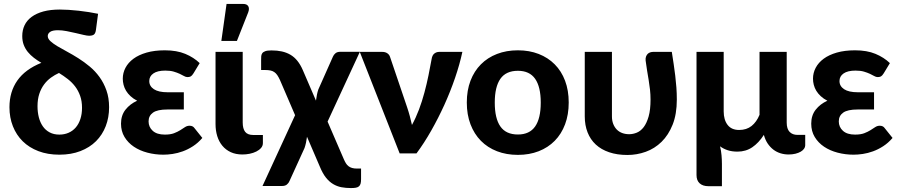

<svg xmlns="http://www.w3.org/2000/svg" viewBox="-20 -779 4566 975"><path d="M281.5 -95.5Q307 -95.5 328.2 -104.8Q349.5 -114 364.8 -131.8Q380 -149.5 388.2 -174.8Q396.5 -200 396.5 -231.5Q396.5 -265.5 387 -292.2Q377.5 -319 361.5 -340Q345.5 -361 324.2 -377.5Q303 -394 279.5 -408.5Q258.5 -399 238.8 -384.8Q219 -370.5 203.8 -350Q188.5 -329.5 179.5 -302.2Q170.5 -275 170.5 -239Q170.5 -209.5 177.2 -183.2Q184 -157 197.5 -137.5Q211 -118 232 -106.8Q253 -95.5 281.5 -95.5ZM467 -626Q464.5 -609 456.5 -603.2Q448.5 -597.5 432 -597.5Q422.5 -597.5 404.2 -601.8Q386 -606 364 -611.2Q342 -616.5 318.2 -621Q294.5 -625.5 274.5 -625.5Q246.5 -625.5 234.5 -617Q222.5 -608.5 222.5 -596Q222.5 -582.5 236 -570Q249.5 -557.5 271.2 -544.5Q293 -531.5 321 -516.5Q349 -501.5 378.2 -483Q407.5 -464.5 435.5 -441.2Q463.5 -418 485.2 -388Q507 -358 520.5 -320Q534 -282 534 -234.5Q534 -182.5 517 -138.5Q500 -94.5 467.8 -62.2Q435.5 -30 388.5 -11.8Q341.5 6.5 281.5 6.5Q222 6.5 175 -11.5Q128 -29.5 95.5 -61.5Q63 -93.5 45.5 -137.8Q28 -182 28 -234.5Q28 -313 68 -370Q108 -427 190 -460Q169.5 -472 152 -485.5Q134.5 -499 121.2 -515.2Q108 -531.5 100.5 -551.2Q93 -571 93 -596Q93 -626 104.8 -650.8Q116.5 -675.5 140.5 -693.2Q164.5 -711 200.2 -720.8Q236 -730.5 284 -730.5Q303.5 -730.5 328.5 -729Q353.5 -727.5 379.8 -724.5Q406 -721.5 431.5 -717.5Q457 -713.5 478 -709Z M1007.5 -78.5Q985.5 -53 960 -36.5Q934.5 -20 908.2 -10.5Q882 -1 856.5 2.8Q831 6.5 809.5 6.5Q767.5 6.5 728.5 -3.8Q689.5 -14 659.8 -34Q630 -54 612.2 -83.5Q594.5 -113 594.5 -151Q594.5 -193 617.2 -222Q640 -251 676.5 -267.5Q657 -277.5 643 -290.5Q629 -303.5 620.2 -318Q611.5 -332.5 607.5 -348.2Q603.5 -364 603.5 -379.5Q603.5 -408.5 617.2 -434.8Q631 -461 657.8 -480.8Q684.5 -500.5 724.5 -512Q764.5 -523.5 817 -523.5Q877.5 -523.5 920.8 -505.5Q964 -487.5 994 -458.5L962.5 -406.5Q955 -394.5 948.5 -391Q942 -387.5 932 -387.5Q923.5 -387.5 914.5 -392.8Q905.5 -398 892.8 -404Q880 -410 862.5 -415.2Q845 -420.5 819.5 -420.5Q779.5 -420.5 758.8 -406Q738 -391.5 738 -367.5Q738 -341.5 761.5 -326Q785 -310.5 830.5 -310.5H913.5V-223H830.5Q779 -223 756.8 -207Q734.5 -191 734.5 -162.5Q734.5 -134 755.5 -114.8Q776.5 -95.5 817 -95.5Q845.5 -95.5 863.8 -102.5Q882 -109.5 895.5 -118Q909 -126.5 919.5 -133.5Q930 -140.5 942.5 -140.5Q959.5 -140.5 967.5 -128.5Z M1074.5 -515.5H1212.5V-157Q1212.5 -125.5 1225 -109.5Q1237.5 -93.5 1266.5 -93.5H1315V-52.5Q1315 -38.5 1305.8 -27.8Q1296.5 -17 1281.5 -9.5Q1266.5 -2 1248 1.8Q1229.5 5.5 1211 5.5Q1177.5 5.5 1152 -6.2Q1126.5 -18 1109.2 -38.8Q1092 -59.5 1083.2 -87.8Q1074.5 -116 1074.5 -149ZM1104 -571 1130.5 -759H1215Q1234 -759 1240.8 -747.2Q1247.5 -735.5 1240.5 -716.5L1183 -571Z M1813.5 77V130.5Q1813.5 145 1811 153.8Q1808.5 162.5 1802.5 167.5Q1796.5 172.5 1786.8 174.2Q1777 176 1762 176Q1736.5 176 1714 171.8Q1691.5 167.5 1671.8 155.8Q1652 144 1635.2 123Q1618.5 102 1604.5 68L1539 -84.5Q1537 -68.5 1533.8 -53.8Q1530.5 -39 1526.5 -27.5L1450 140.5Q1446 150.5 1437 158Q1428 165.5 1412 165.5H1313L1478.5 -194L1401.5 -373Q1394.5 -388 1387.8 -397.8Q1381 -407.5 1372.5 -413.2Q1364 -419 1352.8 -421.2Q1341.5 -423.5 1325.5 -423.5H1306V-473Q1306 -483.5 1306.5 -492.5Q1307 -501.5 1311.5 -508.2Q1316 -515 1326.8 -519Q1337.5 -523 1359 -523Q1387.5 -523 1411.2 -517.8Q1435 -512.5 1454.8 -501Q1474.5 -489.5 1490 -470.2Q1505.5 -451 1517.5 -423.5L1584.5 -268Q1586.5 -284 1589.5 -298.5Q1592.5 -313 1596.5 -324.5L1670.5 -491Q1674.5 -501 1683.5 -508.5Q1692.5 -516 1708.5 -516H1807.5L1643.5 -161.5L1726 29.5Q1731 41 1736.5 50Q1742 59 1749.8 65Q1757.5 71 1768 74Q1778.5 77 1793 77Z M2328 -515.5Q2314.5 -452.5 2291 -383.8Q2267.5 -315 2236.8 -247.2Q2206 -179.5 2170 -116Q2134 -52.5 2095 0H2009.5L1807 -515.5H1921.5Q1936.5 -515.5 1946.8 -508.5Q1957 -501.5 1960.5 -490.5L2047 -235.5Q2055 -212 2061 -189.5Q2067 -167 2072 -144.5Q2092 -181 2107.8 -223Q2123.5 -265 2135.2 -308.8Q2147 -352.5 2155.8 -395.8Q2164.5 -439 2171.5 -477.5Q2174.5 -498.5 2185.5 -507Q2196.5 -515.5 2210 -515.5Z M2610 -523.5Q2668 -523.5 2715.5 -505Q2763 -486.5 2797 -452.2Q2831 -418 2849.5 -369Q2868 -320 2868 -258.5Q2868 -197 2849.5 -147.8Q2831 -98.5 2797 -64Q2763 -29.5 2715.5 -11Q2668 7.5 2610 7.5Q2551.5 7.5 2503.8 -11Q2456 -29.5 2422 -64Q2388 -98.5 2369.2 -147.8Q2350.5 -197 2350.5 -258.5Q2350.5 -320 2369.2 -369Q2388 -418 2422 -452.2Q2456 -486.5 2503.8 -505Q2551.5 -523.5 2610 -523.5ZM2610 -96Q2669 -96 2697.5 -136.8Q2726 -177.5 2726 -258Q2726 -338 2697.5 -378.8Q2669 -419.5 2610 -419.5Q2549.5 -419.5 2521 -378.8Q2492.5 -338 2492.5 -258Q2492.5 -177.5 2521 -136.8Q2549.5 -96 2610 -96Z M3391.5 -515.5Q3396.5 -483.5 3401 -453.8Q3405.5 -424 3409 -394.5Q3412.5 -365 3414.8 -335Q3417 -305 3417 -273.5Q3417 -199.5 3395.8 -146.2Q3374.5 -93 3339.5 -58.8Q3304.5 -24.5 3259.2 -8.2Q3214 8 3166 8Q3114 8 3073.5 -5.8Q3033 -19.5 3005.5 -45Q2978 -70.5 2963.8 -106.8Q2949.5 -143 2949.5 -188V-515.5H3087.5V-188Q3087.5 -166.5 3094 -149.8Q3100.5 -133 3112 -121.2Q3123.5 -109.5 3139.5 -103.5Q3155.5 -97.5 3175 -97.5Q3194.5 -97.5 3214 -105.5Q3233.5 -113.5 3248.8 -133.5Q3264 -153.5 3273.8 -187.5Q3283.5 -221.5 3283.5 -273.5Q3283.5 -299 3280.8 -323.5Q3278 -348 3274 -372.5Q3270 -397 3265.8 -421.8Q3261.5 -446.5 3258.5 -472Q3257.5 -484 3260.8 -492.2Q3264 -500.5 3269.5 -505.8Q3275 -511 3282.2 -513.2Q3289.5 -515.5 3296.5 -515.5Z M4069 -94V-40.5Q4069 -32 4063.2 -23.8Q4057.5 -15.5 4046.5 -9Q4035.5 -2.5 4019.8 1.5Q4004 5.5 3984.5 5.5Q3963.5 5.5 3943.8 -0.5Q3924 -6.5 3907.5 -19Q3891 -31.5 3878.5 -50Q3866 -68.5 3859 -94Q3833 -53.5 3800.2 -31.2Q3767.5 -9 3725 -9Q3697.5 -9 3675.8 -16Q3654 -23 3636.5 -36Q3642 -14 3644 9.2Q3646 32.5 3646 53V166.5H3577.5Q3549 166.5 3533 152Q3517 137.5 3517 110V-515.5H3655V-213.5Q3655 -170.5 3674.8 -144.8Q3694.5 -119 3733.5 -119Q3771 -119 3796.5 -139.2Q3822 -159.5 3837 -196V-515.5H3975V-156.5Q3975 -124.5 3989.8 -109.2Q4004.5 -94 4030 -94Z M4512.5 -78.5Q4490.5 -53 4465 -36.5Q4439.5 -20 4413.2 -10.5Q4387 -1 4361.5 2.8Q4336 6.5 4314.5 6.5Q4272.5 6.5 4233.5 -3.8Q4194.5 -14 4164.8 -34Q4135 -54 4117.2 -83.5Q4099.5 -113 4099.5 -151Q4099.5 -193 4122.2 -222Q4145 -251 4181.5 -267.5Q4162 -277.5 4148 -290.5Q4134 -303.5 4125.2 -318Q4116.5 -332.5 4112.5 -348.2Q4108.5 -364 4108.5 -379.5Q4108.5 -408.5 4122.2 -434.8Q4136 -461 4162.8 -480.8Q4189.5 -500.5 4229.5 -512Q4269.5 -523.5 4322 -523.5Q4382.5 -523.5 4425.8 -505.5Q4469 -487.5 4499 -458.5L4467.5 -406.5Q4460 -394.5 4453.5 -391Q4447 -387.5 4437 -387.5Q4428.5 -387.5 4419.5 -392.8Q4410.5 -398 4397.8 -404Q4385 -410 4367.5 -415.2Q4350 -420.5 4324.5 -420.5Q4284.5 -420.5 4263.8 -406Q4243 -391.5 4243 -367.5Q4243 -341.5 4266.5 -326Q4290 -310.5 4335.5 -310.5H4418.5V-223H4335.5Q4284 -223 4261.8 -207Q4239.5 -191 4239.5 -162.5Q4239.5 -134 4260.5 -114.8Q4281.5 -95.5 4322 -95.5Q4350.5 -95.5 4368.8 -102.5Q4387 -109.5 4400.5 -118Q4414 -126.5 4424.5 -133.5Q4435 -140.5 4447.5 -140.5Q4464.5 -140.5 4472.5 -128.5Z"/></svg>

Font: Lato 2
Style: Regular
Weight: 800
Designer: Lukasz Dziedzic with Adam Twardoch and Botio Nikoltchev
Foundry: tyPoland Lukasz Dziedzic
Version: Version 2.015; 2015-08-06; http://www.latofonts.com/